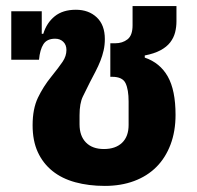

<svg xmlns="http://www.w3.org/2000/svg" viewBox="-20 -598 646 630"><path d="M324 12Q271 12 227 0Q183 -12 152 -37Q121 -62 104 -99Q87 -136 87 -187Q87 -241 104.5 -277.5Q122 -314 148 -346Q173 -377 185.5 -395.5Q198 -414 198 -434Q198 -451 187.5 -461Q177 -471 161 -471Q134 -471 122.5 -453Q111 -435 108 -402H17V-561H117V-487H122Q133 -523 159.5 -544.5Q186 -566 229 -566Q271 -566 297.5 -541Q324 -516 324 -470Q324 -450 320 -432.5Q316 -415 309.5 -398.5Q303 -382 294 -364.5Q285 -347 275 -328Q263 -304 252 -281.5Q241 -259 241 -220V-190Q241 -152 262 -130.5Q283 -109 321 -109Q359 -109 380.5 -129.5Q402 -150 402 -188V-265Q402 -304 392 -325Q382 -346 348 -346H342V-456H358Q382 -456 398.5 -469Q415 -482 415 -515V-578H559V-528Q559 -509 554.5 -491.5Q550 -474 538.5 -459Q527 -444 506.5 -433Q486 -422 455 -416V-409Q505 -392 530.5 -347Q556 -302 556 -221Q556 -167 539.5 -123.5Q523 -80 493 -50Q463 -20 420 -4Q377 12 324 12Z"/></svg>

Font: IBM Plex Thai
Style: Bold
Weight: 700
Designer: Mike Abbink, Paul van der Laan, Pieter van Rosmalen, Ben Mitchell, Mark Frömberg
Foundry: Bold Monday
Version: Version 1.0